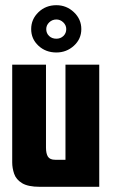

<svg xmlns="http://www.w3.org/2000/svg" viewBox="-20 -719 434 739"><path d="M133 0Q88 0 65 -14Q42 -28 34.5 -50Q27 -72 27 -94V-470H157V-151Q157 -128 164.5 -116Q172 -104 193 -104H232V-470H362V0ZM197 -517Q156 -517 128 -543Q100 -569 100 -607Q100 -645 128 -672Q156 -699 197 -699Q236 -699 264.5 -672Q293 -645 293 -607Q293 -569 264.5 -543Q236 -517 197 -517ZM197 -570Q213 -570 224 -580.5Q235 -591 235 -607Q235 -622 223.5 -633Q212 -644 197 -644Q181 -644 169.5 -633Q158 -622 158 -607Q158 -591 169 -580.5Q180 -570 197 -570Z"/></svg>

Font: Smooch Sans Thin ExtraBold
Style: Regular
Weight: 800
Version: Version 1.010